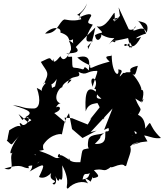

<svg xmlns="http://www.w3.org/2000/svg" viewBox="-20 -1060 974 1138"><path d="M112 -349C175 -399 151 -315 115 -319C79 -355 102 -296 137 -276C102 -322 94 -325 35 -288C21 -229 28 -234 20 -227C61 -193 36 -195 93 -253C64 -224 20 -130 54 -155C28 -119 83 -36 6 -61C122 -95 107 -62 152 -63C135 -96 187 -52 230 -126C180 -53 214 -122 214 -122C250 -59 236 -146 176 -139C184 -167 213 -109 168 -165C134 -157 200 -87 155 -43C253 -100 249 -92 211 -11C254 10 303 -53 290 -50C251 24 340 0 291 28C312 51 330 -7 281 -65C310 -31 322 39 333 -1C352 19 352 -10 349 -80C404 26 361 51 382 58C418 18 474 11 502 27C457 -31 528 22 516 18C539 -31 530 -8 531 -4C584 -12 559 -24 527 -62C500 -26 519 -4 469 4C481 -57 497 -6 524 -48C603 -72 584 -26 644 -76C634 -99 622 -58 652 -71C732 -103 711 -65 728 -78C752 -161 768 -169 741 -213C757 -163 745 -219 810 -215C740 -190 760 -213 854 -222C810 -296 800 -332 797 -317C811 -297 806 -242 809 -302C780 -224 722 -277 798 -248C739 -318 825 -265 794 -230C825 -290 865 -231 934 -242C846 -325 889 -362 841 -298C840 -389 774 -385 752 -389C752 -389 771 -392 786 -358C828 -438 817 -388 782 -476C835 -442 798 -466 823 -454C805 -452 850 -498 819 -449C844 -538 818 -530 814 -525C831 -528 787 -609 744 -641C784 -601 780 -611 797 -670C709 -651 787 -627 731 -632C690 -615 734 -651 690 -606C688 -622 722 -644 681 -649C690 -596 642 -619 642 -737C655 -718 574 -743 630 -695C509 -663 529 -649 509 -664C535 -672 484 -677 438 -719C541 -750 498 -651 509 -641C462 -688 494 -637 460 -652C403 -669 410 -635 407 -724C341 -717 430 -751 417 -812C402 -758 363 -672 338 -727C276 -651 308 -738 292 -699C270 -714 292 -728 222 -693C257 -631 280 -636 237 -559C243 -598 272 -517 316 -592C306 -530 294 -543 331 -554C317 -552 249 -535 294 -504C278 -596 285 -598 249 -566C197 -508 264 -509 198 -539C226 -459 211 -418 181 -417C109 -416 116 -432 56 -436C157 -407 180 -392 131 -366C204 -334 140 -361 126 -302C190 -301 160 -283 183 -304L90 -384ZM296 -388C364 -409 329 -448 302 -414C295 -369 311 -449 339 -447C290 -462 323 -538 349 -543C349 -573 446 -617 380 -563C394 -627 471 -585 445 -634C497 -608 491 -641 555 -640C566 -639 525 -556 531 -543C495 -627 577 -598 539 -533C567 -529 521 -524 581 -475C523 -471 579 -519 548 -517C483 -567 484 -467 488 -400C510 -475 598 -426 551 -474C541 -454 607 -406 547 -392C587 -402 581 -387 596 -351L604 -414L647 -456L583 -439L511 -349L522 -359L500 -322L408 -359L363 -363L368 -334L279 -409ZM632 -306C606 -312 647 -278 606 -281C598 -260 623 -202 542 -207C609 -272 541 -228 609 -281C591 -255 514 -273 504 -232C489 -146 533 -189 543 -189C452 -165 474 -196 456 -98C459 -102 394 -88 387 -124C418 -85 342 -154 335 -138C337 -168 303 -118 341 -129C298 -113 324 -129 212 -166C259 -177 229 -161 236 -201C282 -274 361 -270 346 -260C358 -306 356 -338 389 -389L407 -295L469 -242L553 -286L517 -277L647 -417L597 -290ZM691 -966C646 -915 630 -952 684 -955C613 -905 670 -894 659 -984C648 -984 609 -887 553 -904C605 -849 588 -878 543 -852C553 -791 592 -846 577 -857C666 -805 679 -869 625 -796C667 -845 677 -795 646 -815C740 -833 751 -837 745 -838C724 -882 745 -819 752 -774C709 -839 702 -750 750 -809C772 -774 765 -769 730 -795C761 -782 777 -770 816 -841C755 -818 802 -850 846 -861C846 -861 821 -920 793 -941C799 -925 875 -942 849 -866C828 -928 750 -847 775 -894C800 -926 775 -869 743 -887L683 -1016ZM454 -966C413 -978 460 -960 496 -1040C473 -972 438 -990 462 -946C410 -929 361 -948 360 -944C328 -930 322 -859 247 -861C291 -908 346 -899 338 -867C415 -843 368 -806 413 -827C408 -787 433 -799 388 -820C417 -763 392 -732 373 -743C411 -745 464 -746 429 -781C508 -862 470 -823 545 -897C525 -805 533 -836 501 -767C506 -796 481 -765 532 -820C452 -787 515 -891 530 -914C499 -923 495 -921 515 -957C530 -974 517 -989 453 -958L444 -939Z"/></svg>

Font: Hussar Lance
Style: ExBdObl
Weight: 700
Foundry: Cannot Into Space Fonts, PlusOne Fonts
Version: Version 2.270